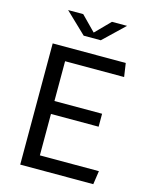

<svg xmlns="http://www.w3.org/2000/svg" viewBox="-136 -1029 891 1117"><g transform="rotate(15 310.0 -470.0)"><path d="M96 0H536L548 -81.5H192.5V-331H479.5V-409H192.5V-648.5H548L536 -730H96ZM132.5 -940.5H223.5L310 -852.5L396.5 -940.5H487.5L361.5 -820H258.5Z"/></g></svg>

Font: Monaspace Argon
Style: Regular
Weight: 400
Designer: Riley Cran & the Lettermatic Team
Foundry: Lettermatic
Version: Version 1.200 (Monaspace Argon)